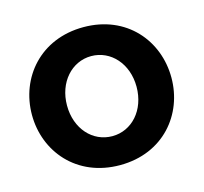

<svg xmlns="http://www.w3.org/2000/svg" viewBox="-84 -627 775 730"><g transform="rotate(-15 303.0 -261.5)"><path d="M28 -261C28 -117 132 10 303 10C474 10 577 -117 577 -261C577 -407 473 -533 303 -533C133 -533 28 -407 28 -261ZM303 -104C226 -104 166 -169 166 -261C166 -352 226 -419 303 -419C380 -419 440 -353 440 -262C440 -170 380 -104 303 -104Z"/></g></svg>

Font: FIGSv2-sans-serif
Style: Bold
Weight: 700
Designer: Matt McInerney, Pablo Impallari, Rodrigo Fuenzalida,Mirko Velimirovic
Foundry: Matt McInerney, Pablo Impallari, Rodrigo Fuenzalida
Version: Version 4.021;hotconv 1.0.109;makeotfexe 2.5.65596